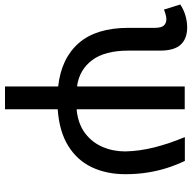

<svg xmlns="http://www.w3.org/2000/svg" viewBox="-20 -558 810 811"><g transform="rotate(90 385.5 -153.0)"><path d="M345.7 231.4V6.8Q227.1 -6.3 162.6 -80.1Q98.1 -153.8 98.1 -291V-400.9Q98.1 -428.7 88.4 -439.5Q78.6 -450.2 62 -450.2Q52.2 -450.2 39.8 -446.5Q27.3 -442.9 21 -439.9L-0.5 -508.8Q19 -522.5 44.7 -530.3Q70.3 -538.1 96.2 -538.1Q143.6 -538.1 168.9 -511Q194.3 -483.9 194.3 -423.8V-290Q194.3 -190.4 234.4 -137Q274.4 -83.5 342.8 -73.2L345.7 -74.2V-527.8H441.9V-72.3L444.8 -71.3Q504.4 -77.6 543.2 -106.9Q582 -136.2 601.1 -180.7Q620.1 -225.1 620.1 -276.9Q618.7 -337.9 602.8 -400.4Q586.9 -462.9 559.6 -528.3H660.2Q676.8 -493.7 689.5 -454.6Q702.1 -415.5 709.2 -371.1Q716.3 -326.7 716.3 -276.9Q716.3 -198.2 687.3 -136.2Q658.2 -74.2 597.4 -36.1Q536.6 2 441.9 8.8V231.4Z"/></g></svg>

Font: Roboto Slab LO
Style: Regular
Weight: 400
Designer: Google
Version: Version 2.000